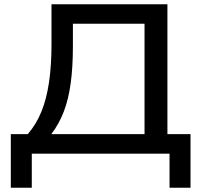

<svg xmlns="http://www.w3.org/2000/svg" viewBox="-20 -725 956 906"><path d="M31 161V-92H111Q151 -138 175.5 -198.5Q200 -259 211.5 -338Q223 -417 223 -517V-705H770V-92H879V161H780V0H130V161ZM222 -92H662V-613H324V-508Q324 -408 313.5 -331.5Q303 -255 280.5 -197Q258 -139 222 -92Z"/></svg>

Font: Nunito Sans 7pt SemiExpanded Medium
Style: Regular
Weight: 500
Width: 6
Designer: Vernon Adams
Foundry: Vernon Adams
Version: Version 3.101;gftools[0.9.27]